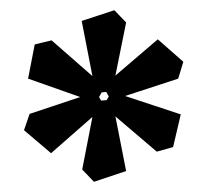

<svg xmlns="http://www.w3.org/2000/svg" viewBox="-20 -756 407 376"><path d="M164 -400 141 -424 161 -527 80 -456 27 -501 38 -533 137 -566 35 -602 48 -669 81 -677 161 -607 140 -715 204 -736 227 -712 206 -608 289 -679 339 -635 329 -602 225 -568 334 -532 319 -468 287 -459 206 -528 227 -421ZM178 -559 189 -560 193 -567 188 -576 179 -575 174 -566Z"/></svg>

Font: Kreon Light
Style: Regular
Weight: 300
Designer: Julia Petretta
Foundry: Julia Petretta and Eli Heuer
Version: Version 2.002